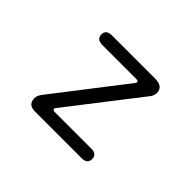

<svg xmlns="http://www.w3.org/2000/svg" viewBox="-135 -985 1270 1270"><g transform="rotate(45 500.0 -350.0)"><path d="M222 -52Q222 -76 241 -101L623 -595Q628 -603 628 -606Q628 -611 623.5 -614.5Q619 -618 611 -618H292Q237 -618 237 -664Q237 -708 292 -708H696Q771 -708 771 -647Q771 -623 752 -600L368 -105Q363 -98 363 -94Q363 -89 367.5 -85.5Q372 -82 380 -82H724Q777 -82 777 -37Q777 8 724 8H286Q222 8 222 -52Z"/></g></svg>

Font: 寒蝉全圆体
Style: Regular
Weight: 400
Designer: Warren2060
      Designed by Motoya company      

      [Varela Round]
      Joe Prince(Latin component); Avraham Cornf
Foundry: ChillType
Version: Version 3.200